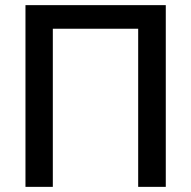

<svg xmlns="http://www.w3.org/2000/svg" viewBox="-20 -727 744 747"><path d="M625 0H517.6V-615.2H185.5V0H79.1V-707H625Z"/></svg>

Font: Pretendard JP Medium
Style: Regular
Weight: 500
Designer: Base glyphs from Inter by Rasmus Andersson; Hangeul glyphs from Noto Sans CJK(Source Han Sans) by Jang Soo-young and Kan
Foundry: Kil Hyung-jin
Version: Version 1.309